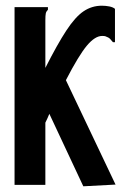

<svg xmlns="http://www.w3.org/2000/svg" viewBox="-20 -648 440 673"><path d="M31 -623H148V-614Q142 -608 140.5 -601Q139 -594 139 -577V-410Q181 -493 212.5 -541Q244 -589 273 -608.5Q302 -628 337 -628Q350 -628 363 -625.5Q376 -623 383 -617V-509V-500H376Q371 -506 366 -511.5Q361 -517 349 -521Q346 -522 338 -522Q313 -522 284.5 -488Q256 -454 211 -367L385 -1L272 5L153 -249Q147 -234 139 -218V0H31Z"/></svg>

Font: Inconsolata Condensed ExtraBold
Style: Regular
Weight: 800
Width: 3
Monospace: yes
Designer: Raph Levien, Cyreal, Brenton Simpson
Foundry: Raph Levien, Cyreal, Google
Version: Version 3.001; ttfautohint (v1.8.2.53-6de2)